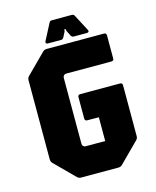

<svg xmlns="http://www.w3.org/2000/svg" viewBox="-118 -879 781 961"><g transform="rotate(-15 272.0 -399.0)"><path d="M181.5 0Q170 0 161.5 -8.5L61.5 -108.5Q53.5 -116.5 53.5 -128.5V-538.5Q53.5 -550 61.5 -558.5L161.5 -658.5Q170 -666.5 181.5 -666.5H478.5Q491 -666.5 491 -654V-534.5Q491 -522 478.5 -522H244Q237 -522 232 -517Q227 -512 227 -505V-162.5Q227 -155.5 232 -150.5Q237 -145.5 244 -145.5H345.5V-268.5L285.5 -269Q273 -269 273 -281.5V-392Q273 -404.5 285.5 -404.5H491.5Q504 -404.5 504 -392V-128.5Q504 -116.5 495.5 -108.5L395.5 -8.5Q387.5 0 375.5 0ZM194.5 -691.5Q188 -691.5 185.5 -695.5Q183 -699.5 186 -705.5L230 -790Q233.5 -798.5 244.5 -798.5H346.5Q357.5 -798.5 361 -790L405.5 -705.5Q409 -699.5 406.2 -695.5Q403.5 -691.5 397.5 -691.5H327.5Q320 -691.5 314 -701.5L301 -727.5L298.5 -738.5H292.5L291 -727.5L277.5 -701.5Q272 -691.5 264.5 -691.5Z"/></g></svg>

Font: Jaro 24pt
Style: Regular
Weight: 400
Designer: Agyei Archer, Celine Hurka, Mirko Velimirović
Version: Version 1.000